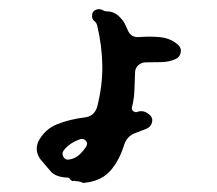

<svg xmlns="http://www.w3.org/2000/svg" viewBox="-20 -395 481 425"><path d="M374 -296Q382 -289 380 -278.5Q378 -268 368 -264Q355 -258 337.5 -257.5Q320 -257 303 -257Q293 -257 286 -250.5Q279 -244 279 -234Q278 -213 277.5 -195Q277 -177 272 -157Q271 -152 275 -149Q279 -146 283 -147Q296 -152 307 -144Q308 -143 309 -142.5Q310 -142 311 -141Q319 -134 316.5 -124Q314 -114 304 -110Q298 -108 292.5 -105.5Q287 -103 281 -101Q262 -95 255 -75Q245 -42 226 -19Q207 4 172 9Q168 9 166 10H164Q157 6 147 6Q145 4 142 6Q139 6 135 2Q134 -2 128 -2Q103 -3 91.5 -16.5Q80 -30 69 -43Q56 -62 65 -82Q79 -109 106.5 -120Q134 -131 167 -135Q188 -137 195 -158Q207 -205 206.5 -249Q206 -293 195 -339Q193 -346 188 -349Q183 -354 184 -361Q184 -369 190.5 -372.5Q197 -376 204 -374Q207 -373 209.5 -371.5Q212 -370 215 -370Q235 -370 248 -354Q253 -349 256 -343Q259 -337 262 -330Q269 -311 289 -313Q314 -315 336 -312.5Q358 -310 374 -296ZM171 -71Q175 -78 170 -83.5Q165 -89 158 -87Q134 -79 121 -62Q116 -55 120.5 -47.5Q125 -40 134 -42Q146 -44 155 -52Q164 -60 171 -71Z"/></svg>

Font: Slackside One
Style: Regular
Weight: 400
Version: Version 1.000